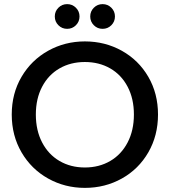

<svg xmlns="http://www.w3.org/2000/svg" viewBox="-20 -905 824 932"><path d="M392 7Q295 7 213.5 -38.5Q132 -84 84.5 -165.5Q37 -247 37 -349Q37 -451 84.5 -532Q132 -613 213.5 -658.5Q295 -704 392 -704Q490 -704 571.5 -658.5Q653 -613 700 -532Q747 -451 747 -349Q747 -247 700 -165.5Q653 -84 571.5 -38.5Q490 7 392 7ZM392 -92Q461 -92 515 -123.5Q569 -155 599.5 -213.5Q630 -272 630 -349Q630 -426 599.5 -484Q569 -542 515 -573Q461 -604 392 -604Q323 -604 269 -573Q215 -542 184.5 -484Q154 -426 154 -349Q154 -272 184.5 -213.5Q215 -155 269 -123.5Q323 -92 392 -92ZM306 -765Q281 -765 263.5 -782.5Q246 -800 246 -825Q246 -850 263.5 -867.5Q281 -885 306 -885Q331 -885 348.5 -867.5Q366 -850 366 -825Q366 -800 348.5 -782.5Q331 -765 306 -765ZM478 -765Q453 -765 435.5 -782.5Q418 -800 418 -825Q418 -850 435.5 -867.5Q453 -885 478 -885Q503 -885 520.5 -867.5Q538 -850 538 -825Q538 -800 520.5 -782.5Q503 -765 478 -765Z"/></svg>

Font: Poppins Cyr Med
Style: Regular
Weight: 500
Designer: Ninad Kale (Devanagari), Jonny Pinhorn (Latin)
Foundry: Indian Type Foundry
Version: 4.004